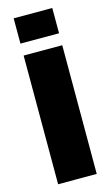

<svg xmlns="http://www.w3.org/2000/svg" viewBox="-114 -765 464 807"><g transform="rotate(-15 118.0 -361.0)"><path d="M34 0V-560H202V0ZM34 -612V-722H202V-612Z"/></g></svg>

Font: Tektur Condensed
Style: Bold
Weight: 700
Width: 3
Designer: Adam Jagosz
Foundry: Adam Jagosz
Version: Version 1.005;gftools[0.9.30]